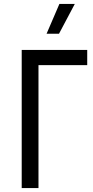

<svg xmlns="http://www.w3.org/2000/svg" viewBox="-20 -953 472 973"><path d="M90 0H175V-623H422V-700H90ZM216 -782H279L359 -933H281Z"/></svg>

Font: Finlandica
Style: Regular
Weight: 400
Designer: Niklas Ekholm, Juho Hiilivirta, Jaakko Suomalainen
Foundry: Helsinki Type Studio
Version: Version 2.000;Glyphs 3.2 (3202)